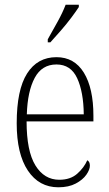

<svg xmlns="http://www.w3.org/2000/svg" viewBox="-20 -786 463 816"><path d="M228 10Q146 10 98.5 -61Q51 -132 51 -262Q51 -404 95 -473.5Q139 -543 220 -543Q296 -543 336.5 -477Q377 -411 377 -294V-270H93Q93 -144 130.5 -83Q168 -22 232 -22Q279 -22 308 -47.5Q337 -73 351 -105Q362 -99 362 -82Q362 -65 347 -43.5Q332 -22 302 -6Q272 10 228 10ZM336 -300Q335 -395 308 -453.5Q281 -512 220 -512Q158 -512 127.5 -455Q97 -398 94 -300ZM183 -619Q205 -658 225.5 -695Q246 -732 259 -766H315V-756Q304 -739 283.5 -711.5Q263 -684 238.5 -656Q214 -628 194 -606H183Z"/></svg>

Font: Noto Serif Condensed ExtraLight
Style: Regular
Weight: 200
Width: 3
Designer: Monotype Design Team
Foundry: Monotype Imaging Inc.
Version: Version 2.013; ttfautohint (v1.8.4.7-5d5b)